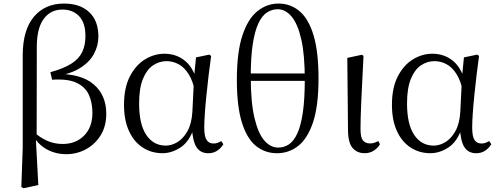

<svg xmlns="http://www.w3.org/2000/svg" viewBox="-20 -825 2733 1052"><path d="M96.9 199.6 104.5 -14.5V-521.3Q104.5 -660.1 165.4 -732.8Q226.3 -805.5 330.8 -805.5Q418.8 -805.5 469 -758.3Q519.1 -711.2 519.1 -624.6Q519.1 -575.4 495 -530.2Q470.9 -484.9 418.8 -452.2Q366.7 -419.5 283.1 -407.3V-420.3Q423.9 -422.3 493.1 -363Q562.3 -303.7 562.3 -201.5Q562.3 -132.8 531.1 -83.1Q500 -33.3 450 -6.7Q400 19.8 343.7 19.8Q284.4 19.8 235.6 -7.1Q186.8 -34.1 154.5 -91.6H152.3L161.8 -104.8Q199.2 -70.9 238.4 -53.6Q277.6 -36.2 323.5 -36.2Q395.5 -36.2 440.9 -82.1Q486.3 -128 486.3 -206.3Q486.3 -263.9 466.4 -306.7Q446.6 -349.4 398.7 -371.7Q350.8 -393.9 265.6 -388.2L255.9 -429.4Q328 -449.1 370.2 -475.7Q412.3 -502.3 430.2 -539.5Q448.1 -576.7 448.1 -627.5Q448.1 -700.1 413.4 -736.4Q378.8 -772.6 321.9 -772.6Q257.3 -772.6 219.7 -721.7Q182.1 -670.8 181.7 -571L180.8 -80.1L176 -71.5L189.9 188.8L108.5 206.4Z M869.8 14.4Q809.7 14.4 761.8 -16.7Q713.9 -47.8 686.7 -107.2Q659.5 -166.5 659.5 -250.6Q659.5 -344.2 691.6 -406.4Q723.6 -468.5 774.3 -499.6Q825.1 -530.6 881.2 -530.6Q948.2 -530.6 996.5 -489.4Q1044.8 -448.1 1064.7 -358.5H1072.3L1050.5 -312.6Q1038.5 -379.3 1014.1 -418.1Q989.6 -456.9 958.2 -473.4Q926.8 -490 892.7 -490Q852.8 -490 818.5 -467Q784.2 -444 763.2 -392.9Q742.2 -341.7 742.2 -257.8Q742.2 -144.9 781.3 -86Q820.4 -27.2 888.4 -27.2Q920.3 -27.2 952 -46.2Q983.8 -65.2 1007.1 -106.4Q1030.3 -147.6 1034.1 -212.9L1043.4 -403.1L1054 -510.5L1126.8 -525.8L1136.8 -518.4Q1129.4 -466.9 1122.8 -410.4Q1116.2 -353.9 1110.7 -299.8Q1105.2 -245.7 1102.2 -200.8Q1099.2 -155.9 1099.2 -126.6Q1099.2 -76.9 1112.2 -57.8Q1125.2 -38.7 1149.6 -38.7Q1163.4 -38.7 1173.2 -42.6Q1183 -46.5 1192.5 -52L1203.8 -34.9Q1191.5 -13.4 1170.2 0.6Q1148.9 14.6 1121.4 14.6Q1079 14.6 1057.4 -17.4Q1035.8 -49.4 1031.1 -127.8L1043.9 -128.2Q1019.3 -50.9 970.8 -18.3Q922.4 14.4 869.8 14.4Z M1497.8 14.6Q1432.5 14.6 1382.8 -25.2Q1333.1 -65.1 1305.5 -153.5Q1277.8 -241.9 1277.8 -387.6Q1277.8 -539.7 1308.4 -631.3Q1338.9 -723 1390.9 -764.2Q1442.9 -805.5 1505.9 -805.5Q1572 -805.5 1621.5 -763.4Q1671 -721.4 1698.1 -631.3Q1725.2 -541.2 1725.2 -394.7Q1725.2 -244 1695 -154.5Q1664.8 -64.9 1613.4 -25.1Q1562 14.6 1497.8 14.6ZM1504.3 -16.4Q1536.4 -16.4 1563 -34Q1589.6 -51.6 1609.1 -93.8Q1628.6 -135.9 1639.3 -208.6Q1650 -281.2 1650 -390.5Q1650 -525 1630.7 -609.4Q1611.5 -693.8 1577.8 -734.1Q1544.1 -774.4 1501.8 -774.4Q1469.7 -774.4 1442.5 -756.5Q1415.3 -738.7 1395.7 -696.9Q1376 -655.1 1365 -583.7Q1353.9 -512.3 1353.9 -404.9Q1353.9 -265.7 1374 -180.2Q1394.2 -94.6 1428 -55.5Q1461.8 -16.4 1504.3 -16.4ZM1305.2 -381.9V-422.4H1701.1V-381.9Z M1977.8 14.4Q1936.3 14.4 1911.7 -14.5Q1887.2 -43.4 1886.8 -111.9L1882.9 -507.9L1963 -525L1971.8 -518.8Q1967.3 -430.3 1964.2 -367.2Q1961.1 -304.2 1959.1 -259Q1957.1 -213.9 1956.2 -180.2Q1955.3 -146.5 1955.3 -117.6Q1955.3 -70.5 1969.4 -54.8Q1983.4 -39.1 2007 -39.1Q2021.8 -39.1 2032.5 -43.2Q2043.3 -47.3 2052.9 -52L2061.8 -34.8Q2052.5 -16.9 2030.5 -1.3Q2008.5 14.4 1977.8 14.4Z M2337.8 14.4Q2277.7 14.4 2229.8 -16.7Q2181.9 -47.8 2154.7 -107.2Q2127.5 -166.5 2127.5 -250.6Q2127.5 -344.2 2159.6 -406.4Q2191.6 -468.5 2242.3 -499.6Q2293.1 -530.6 2349.2 -530.6Q2416.2 -530.6 2464.5 -489.4Q2512.8 -448.1 2532.7 -358.5H2540.3L2518.5 -312.6Q2506.5 -379.3 2482.1 -418.1Q2457.6 -456.9 2426.2 -473.4Q2394.8 -490 2360.7 -490Q2320.8 -490 2286.5 -467Q2252.2 -444 2231.2 -392.9Q2210.2 -341.7 2210.2 -257.8Q2210.2 -144.9 2249.3 -86Q2288.4 -27.2 2356.4 -27.2Q2388.3 -27.2 2420 -46.2Q2451.8 -65.2 2475.1 -106.4Q2498.3 -147.6 2502.1 -212.9L2511.4 -403.1L2522 -510.5L2594.8 -525.8L2604.8 -518.4Q2597.4 -466.9 2590.8 -410.4Q2584.2 -353.9 2578.7 -299.8Q2573.2 -245.7 2570.2 -200.8Q2567.2 -155.9 2567.2 -126.6Q2567.2 -76.9 2580.2 -57.8Q2593.2 -38.7 2617.6 -38.7Q2631.4 -38.7 2641.2 -42.6Q2651 -46.5 2660.5 -52L2671.8 -34.9Q2659.5 -13.4 2638.2 0.6Q2616.9 14.6 2589.4 14.6Q2547 14.6 2525.4 -17.4Q2503.8 -49.4 2499.1 -127.8L2511.9 -128.2Q2487.3 -50.9 2438.8 -18.3Q2390.4 14.4 2337.8 14.4Z"/></svg>

Font: Source Han Serif JP VF
Style: Regular
Weight: 250
Designer: Ryoko NISHIZUKA 西塚涼子 (kana & ideographs); Frank Grießhammer (Latin, Greek & Cyrillic); Wenlong ZHANG 张文龙 (bopomofo); San
Foundry: Adobe
Version: Version 2.001;hotconv 1.1.0;makeotfexe 2.6.0